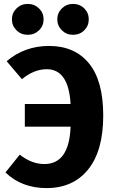

<svg xmlns="http://www.w3.org/2000/svg" viewBox="-20 -945 581 982"><path d="M179.5 -790Q156 -767 122 -767Q88 -767 64.5 -790Q41 -813 41 -846Q41 -879 64.5 -902Q88 -925 122 -925Q156 -925 179.5 -902Q203 -879 203 -846Q203 -813 179.5 -790ZM353 -767Q320 -767 296.5 -790Q273 -813 273 -846Q273 -879 296.5 -902Q320 -925 353 -925Q388 -925 411 -902Q434 -879 434 -846Q434 -813 411 -790Q388 -767 353 -767ZM231 -710Q362 -710 435 -621Q508 -532 508 -354Q508 -174 431 -78.5Q354 17 218 17Q91 17 8 -63L81 -154Q142 -106 207 -106Q334 -106 341 -297H107V-413H341Q331 -591 219 -591Q154 -591 92 -540L14 -632Q106 -710 231 -710Z"/></svg>

Font: FiraGO
Style: Bold
Weight: 700
Designer: bBox Type
Foundry: bBox Type GmbH
Version: Version 1.001;PS 001.001;hotconv 1.0.88;makeotf.lib2.5.64775